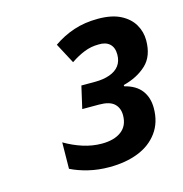

<svg xmlns="http://www.w3.org/2000/svg" viewBox="-75 -923 558 584"><g transform="rotate(-15 204.0 -630.5)"><path d="M201 -408Q166 -408 135 -415.5Q104 -423 80 -435L81 -518Q108 -502 137.5 -492.5Q167 -483 197 -483Q236 -483 258.5 -500Q281 -517 281 -550Q281 -573 266.5 -586.5Q252 -600 219 -600H166L182 -670H225Q251 -670 271 -677Q291 -684 301.5 -698Q312 -712 312 -733Q312 -755 299.5 -766.5Q287 -778 264 -777Q241 -777 219.5 -768.5Q198 -760 176 -745L142 -809Q172 -830 206.5 -841.5Q241 -853 283 -853Q326 -853 353.5 -839Q381 -825 394.5 -802Q408 -779 408 -752Q408 -702 379.5 -675.5Q351 -649 307 -638V-634Q343 -625 360 -602.5Q377 -580 377 -547Q377 -502 354 -470.5Q331 -439 291.5 -423.5Q252 -408 201 -408Z"/></g></svg>

Font: Noto Sans Display SemiBold
Style: Italic
Weight: 600
Italic angle: -12°
Designer: Monotype Design Team
Foundry: Monotype Imaging Inc.
Version: Version 2.003